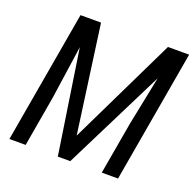

<svg xmlns="http://www.w3.org/2000/svg" viewBox="-125 -841 983 970"><g transform="rotate(20 366.5 -355.5)"><path d="M175.8 -710.9H257.3L336.9 -132.3L617.2 -710.9H705.6L350.6 0H283.7ZM147 -710.9H221.2L158.2 -274.4L110.8 0H23.4ZM656.2 -710.9H731L607.4 0H520L569.3 -282.2Z"/></g></svg>

Font: Roboto Condensed
Style: Italic
Weight: 400
Italic angle: -12°
Designer: Christian Robertson
Foundry: Google
Version: Version 3.0